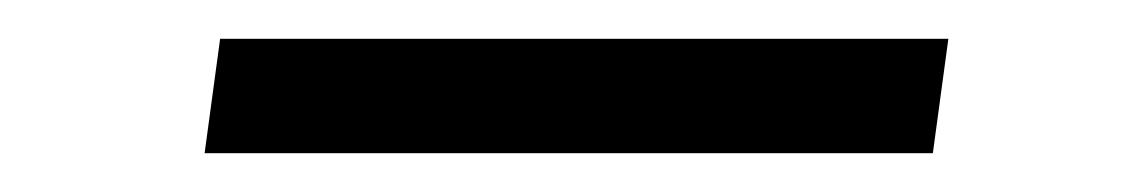

<svg xmlns="http://www.w3.org/2000/svg" viewBox="-20 -369 582 99"><path d="M469 -349 461 -290H85.5L93.5 -349Z"/></svg>

Font: Merriweather 24pt Light
Style: Italic
Weight: 300
Italic angle: -7.8°
Version: Version 2.101